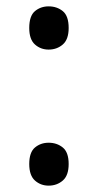

<svg xmlns="http://www.w3.org/2000/svg" viewBox="-20 -570 308 604"><path d="M72 -482Q72 -520 90 -535Q108 -550 133 -550Q159 -550 177.5 -535Q196 -520 196 -482Q196 -446 177.5 -430Q159 -414 133 -414Q108 -414 90 -430Q72 -446 72 -482ZM72 -54Q72 -91 90 -106Q108 -121 133 -121Q159 -121 177.5 -106Q196 -91 196 -54Q196 -18 177.5 -2Q159 14 133 14Q108 14 90 -2Q72 -18 72 -54Z"/></svg>

Font: Noto Sans Tifinagh Rhissa Ixa
Style: Regular
Weight: 400
Designer: JamraPatel
Foundry: JamraPatel LLC
Version: Version 2.006; ttfautohint (v1.8.4.7-5d5b)